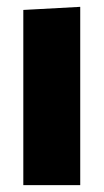

<svg xmlns="http://www.w3.org/2000/svg" viewBox="-20 -540 302 560"><path d="M48 0V-511L213 -520H214V0Z"/></svg>

Font: Foldit
Style: Bold
Weight: 700
Version: Version 1.003